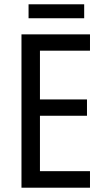

<svg xmlns="http://www.w3.org/2000/svg" viewBox="-20 -874 488 894"><path d="M372 -854H113V-789H372ZM399 0V-77H166V-335H385V-411H166V-638H399V-714H80V0Z"/></svg>

Font: Noto Sans Gujarati UI Condensed
Style: Regular
Weight: 400
Width: 3
Designer: Jelle Bosma - Monotype Design Team, Universal Thirst
Foundry: Monotype Imaging Inc.
Version: Version 2.106